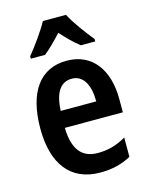

<svg xmlns="http://www.w3.org/2000/svg" viewBox="-117 -840 717 924"><g transform="rotate(-15 242.0 -378.0)"><path d="M303 -766H188C166 -725 119 -659 85 -618V-606H156C182 -626 213 -658 245 -692C275 -658 306 -628 334 -606H406V-618C370 -662 326 -721 303 -766ZM248 -552C117 -552 42 -452 42 -268C42 -96 117 10 267 10C328 10 375 -2 421 -27V-123C372 -95 330 -84 279 -84C199 -84 159 -137 157 -242H446V-308C446 -455 375 -552 248 -552ZM250 -462C308 -462 336 -406 336 -326H159C163 -420 196 -462 250 -462Z"/></g></svg>

Font: Noto Sans Thai Cond SemBd
Style: Regular
Weight: 600
Width: 3
Designer: Monotype Design Team
Foundry: Monotype Imaging Inc.
Version: Version 2.002